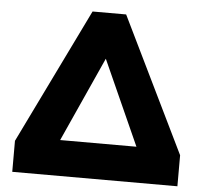

<svg xmlns="http://www.w3.org/2000/svg" viewBox="-51 -766 871 820"><g transform="rotate(5 384.5 -356.0)"><path d="M739 -133V0H31V-133L313 -712H457ZM223 -153H550L387 -516Z"/></g></svg>

Font: Muli Black
Style: Regular
Weight: 900
Designer: Vernon Adams
Foundry: Vernon Adams
Version: Version 2.001